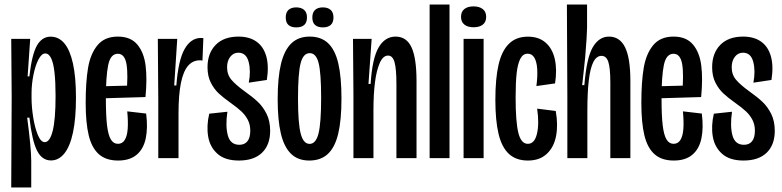

<svg xmlns="http://www.w3.org/2000/svg" viewBox="-20 -700 3464 850"><path d="M31.7 -272.3 29.7 -528H113.7L102.3 -361.7H110Q121.3 -459.7 143.7 -498.7Q166 -537.7 204.3 -537.7Q239.7 -537.7 264.5 -508.7Q289.3 -479.7 302.8 -419.7Q316.3 -359.7 316.3 -268Q316.3 -175.7 303.2 -113.7Q290 -51.7 265 -20.7Q240 10.3 205.7 10.3Q165.7 10.3 143.7 -33.7Q121.7 -77.7 110.3 -179H100.3Q109.3 -112.3 113.8 -63.2Q118.3 -14 118.3 13V130H29.7ZM226 -275Q226 -337.3 221.3 -379Q216.7 -420.7 206.5 -442Q196.3 -463.3 180.3 -463.3Q164 -463.3 150.2 -436.5Q136.3 -409.7 128 -368.2Q119.7 -326.7 119.7 -288V-266Q119.7 -226.3 127 -180.5Q134.3 -134.7 147.5 -102.7Q160.7 -70.7 178 -70.7Q200.7 -70.7 213.3 -120.7Q226 -170.7 226 -275Z M359.3 -244.3Q359.3 -337 369.8 -399.5Q380.3 -462 411.8 -500Q443.3 -538 501.7 -538Q558 -538 587.5 -503.3Q617 -468.7 624.5 -410.2Q632 -351.7 624 -270.3L419.3 -264.3V-317.7L559.3 -321.3L539.3 -276Q548 -370.3 540 -416.2Q532 -462 501.7 -462Q469.3 -462 459 -412.2Q448.7 -362.3 448.7 -263.3Q448.7 -188.7 453.8 -145.3Q459 -102 470.7 -82.7Q482.3 -63.3 502 -63.3Q521.7 -63.3 532.3 -80.5Q543 -97.7 545.3 -129.3Q547.7 -161 543.3 -207L627 -197.3Q635 -134.7 625.3 -87.8Q615.7 -41 585.3 -15.2Q555 10.7 502.7 10.7Q449.3 10.7 417.8 -17.2Q386.3 -45 372.8 -100.7Q359.3 -156.3 359.3 -244.3Z M680.7 -259 678.7 -528H764.7L751.3 -321.7H760.7Q769.3 -434 797.3 -483Q825.3 -532 869.7 -532Q876.7 -532 880.3 -531L876.3 -431.7Q872 -433 864.7 -433Q833.3 -433 812.3 -408.5Q791.3 -384 780.8 -331.8Q770.3 -279.7 770.3 -198V0H680.7Z M906.3 -196.7 986.7 -205.3Q977.3 -141.7 988.7 -100.3Q1000 -59 1039.7 -59Q1063 -59 1075.5 -74.8Q1088 -90.7 1088 -121Q1088 -148 1077.5 -168.7Q1067 -189.3 1049.2 -206.3Q1031.3 -223.3 1000.3 -245Q969 -267.3 948.3 -286.5Q927.7 -305.7 913.2 -334.3Q898.7 -363 898.7 -402.3Q898.7 -464.3 934.7 -501.2Q970.7 -538 1036 -538Q1084 -538 1115.3 -515.8Q1146.7 -493.7 1158.8 -450.7Q1171 -407.7 1161.3 -346L1081.3 -334Q1091.3 -385 1080.8 -425.8Q1070.3 -466.7 1035.3 -466.7Q1013.3 -466.7 999.3 -448.5Q985.3 -430.3 985.3 -402.3Q985.3 -369.3 1004.7 -346.7Q1024 -324 1063.7 -295.3Q1097.3 -271.7 1120.8 -249.7Q1144.3 -227.7 1160.2 -195.8Q1176 -164 1176 -121Q1176 -58.7 1140.2 -24Q1104.3 10.7 1037.7 10.7Q976 10.7 942.7 -19.2Q909.3 -49 901.5 -96Q893.7 -143 906.3 -196.7Z M1209.3 -261.3Q1209.3 -357 1224 -417.5Q1238.7 -478 1269.8 -508Q1301 -538 1350.7 -538Q1402 -538 1432.8 -508.5Q1463.7 -479 1477.7 -419.2Q1491.7 -359.3 1491.7 -263.3Q1491.7 -168.3 1477.3 -108.2Q1463 -48 1431.7 -18.7Q1400.3 10.7 1349.3 10.7Q1298.7 10.7 1268 -19.5Q1237.3 -49.7 1223.3 -109.2Q1209.3 -168.7 1209.3 -261.3ZM1401.7 -266.7Q1401.7 -376 1390.7 -420.3Q1379.7 -464.7 1351.3 -464.7Q1322.3 -464.7 1310.8 -419.8Q1299.3 -375 1299.3 -264Q1299.3 -154 1311.2 -108.5Q1323 -63 1350.7 -63Q1378.3 -63 1390 -108.8Q1401.7 -154.7 1401.7 -266.7ZM1362.7 -622.7Q1362.7 -645 1375 -656.2Q1387.3 -667.3 1409.3 -667.3Q1431.3 -667.3 1443.8 -656.2Q1456.3 -645 1456.3 -622.7Q1456.3 -600 1443.8 -589.3Q1431.3 -578.7 1409.3 -578.7Q1387.3 -578.7 1375 -589.3Q1362.7 -600 1362.7 -622.7ZM1245 -623Q1245 -645.3 1257.3 -656.3Q1269.7 -667.3 1291.3 -667.3Q1313.3 -667.3 1326.2 -656.3Q1339 -645.3 1339 -623Q1339 -600 1326.7 -589.3Q1314.3 -578.7 1291.3 -578.7Q1269.3 -578.7 1257.2 -589.3Q1245 -600 1245 -623Z M1544.7 -281 1542.7 -528H1625.3L1611.3 -328.3H1620.7Q1628 -442 1656.2 -490Q1684.3 -538 1731.3 -538Q1779.7 -538 1801.8 -490.5Q1824 -443 1824 -339.3V0H1735V-326Q1735 -395 1726.7 -424.5Q1718.3 -454 1698 -454Q1675.7 -454 1661.2 -421.2Q1646.7 -388.3 1640 -335.2Q1633.3 -282 1633.3 -213.3V0H1544.7Z M1882 -680H1970V0H1882Z M2032.3 -528H2121V0H2032.3ZM2021 -625.6Q2021 -648 2035.6 -659.8Q2050.1 -671.7 2076.2 -671.7Q2102.3 -671.7 2117.3 -659.8Q2132.3 -648 2132.3 -625.3Q2132.3 -602.7 2117.5 -591Q2102.7 -579.3 2076 -579.3Q2050.7 -579.3 2035.8 -591.2Q2021 -603.1 2021 -625.6Z M2173 -258Q2173 -352.7 2187.2 -413.8Q2201.3 -475 2233.2 -506.3Q2265 -537.7 2317.3 -537.7Q2365.3 -537.7 2395.5 -511.3Q2425.7 -485 2436.2 -438.3Q2446.7 -391.7 2437.3 -330.7L2354.7 -319Q2360.3 -362 2358.3 -394.2Q2356.3 -426.3 2345.8 -444.3Q2335.3 -462.3 2316 -462.3Q2295.3 -462.3 2283.7 -440.2Q2272 -418 2267.3 -376.2Q2262.7 -334.3 2262.7 -268.7Q2262.7 -161.3 2274.7 -112.3Q2286.7 -63.3 2316.7 -63.3Q2346.7 -63.3 2357.2 -108Q2367.7 -152.7 2358 -219L2440.3 -208.7Q2451.3 -147.3 2441.7 -97.5Q2432 -47.7 2400.3 -18.5Q2368.7 10.7 2317.3 10.7Q2264.7 10.7 2233 -18.7Q2201.3 -48 2187.2 -107Q2173 -166 2173 -258Z M2491.7 -273.3 2489.7 -680H2579V-577.3Q2579 -548 2570.7 -447.3Q2567.3 -413.3 2563.8 -381.5Q2560.3 -349.7 2557.3 -323H2567Q2576.7 -443.7 2604.2 -490.8Q2631.7 -538 2676 -538Q2723.7 -538 2747.2 -490.7Q2770.7 -443.3 2770.7 -342.3V0H2682V-334Q2682 -398 2673.3 -425.3Q2664.7 -452.7 2643 -452.7Q2620.7 -452.7 2606.8 -425.5Q2593 -398.3 2586.7 -344.7Q2580.3 -291 2580.3 -208.7V0H2491.7Z M2819.3 -244.3Q2819.3 -337 2829.8 -399.5Q2840.3 -462 2871.8 -500Q2903.3 -538 2961.7 -538Q3018 -538 3047.5 -503.3Q3077 -468.7 3084.5 -410.2Q3092 -351.7 3084 -270.3L2879.3 -264.3V-317.7L3019.3 -321.3L2999.3 -276Q3008 -370.3 3000 -416.2Q2992 -462 2961.7 -462Q2929.3 -462 2919 -412.2Q2908.7 -362.3 2908.7 -263.3Q2908.7 -188.7 2913.8 -145.3Q2919 -102 2930.7 -82.7Q2942.3 -63.3 2962 -63.3Q2981.7 -63.3 2992.3 -80.5Q3003 -97.7 3005.3 -129.3Q3007.7 -161 3003.3 -207L3087 -197.3Q3095 -134.7 3085.3 -87.8Q3075.7 -41 3045.3 -15.2Q3015 10.7 2962.7 10.7Q2909.3 10.7 2877.8 -17.2Q2846.3 -45 2832.8 -100.7Q2819.3 -156.3 2819.3 -244.3Z M3140.3 -196.7 3220.7 -205.3Q3211.3 -141.7 3222.7 -100.3Q3234 -59 3273.7 -59Q3297 -59 3309.5 -74.8Q3322 -90.7 3322 -121Q3322 -148 3311.5 -168.7Q3301 -189.3 3283.2 -206.3Q3265.3 -223.3 3234.3 -245Q3203 -267.3 3182.3 -286.5Q3161.7 -305.7 3147.2 -334.3Q3132.7 -363 3132.7 -402.3Q3132.7 -464.3 3168.7 -501.2Q3204.7 -538 3270 -538Q3318 -538 3349.3 -515.8Q3380.7 -493.7 3392.8 -450.7Q3405 -407.7 3395.3 -346L3315.3 -334Q3325.3 -385 3314.8 -425.8Q3304.3 -466.7 3269.3 -466.7Q3247.3 -466.7 3233.3 -448.5Q3219.3 -430.3 3219.3 -402.3Q3219.3 -369.3 3238.7 -346.7Q3258 -324 3297.7 -295.3Q3331.3 -271.7 3354.8 -249.7Q3378.3 -227.7 3394.2 -195.8Q3410 -164 3410 -121Q3410 -58.7 3374.2 -24Q3338.3 10.7 3271.7 10.7Q3210 10.7 3176.7 -19.2Q3143.3 -49 3135.5 -96Q3127.7 -143 3140.3 -196.7Z"/></svg>

Font: Bricolage Grotesque 96pt Condensed ExBd
Style: Regular
Weight: 800
Width: 3
Designer: Mathieu Triay
Foundry: Atelier Triay
Version: Version 1.001;Glyphs 3.2 (3207)